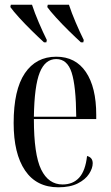

<svg xmlns="http://www.w3.org/2000/svg" viewBox="-20 -786 471 816"><path d="M228 10Q135 10 86.5 -61.5Q38 -133 38 -263Q38 -404 85.5 -474.5Q133 -545 219 -545Q301 -545 345 -480Q389 -415 389 -298V-280H124Q124 -129 155 -65.5Q186 -2 246 -2Q290 -2 316.5 -31Q343 -60 350 -123Q374 -117 374 -92Q374 -71 358.5 -47Q343 -23 310.5 -6.5Q278 10 228 10ZM304 -290Q303 -420 284.5 -477.5Q266 -535 219 -535Q172 -535 149 -478Q126 -421 124 -290ZM167 -606Q144 -627 115 -655.5Q86 -684 61 -711.5Q36 -739 24 -756L26 -766H116Q127 -732 145 -690Q163 -648 179 -616L177 -606ZM324 -606Q301 -627 272 -655.5Q243 -684 218 -711.5Q193 -739 181 -756L183 -766H273Q284 -732 302 -690Q320 -648 336 -616L334 -606Z"/></svg>

Font: Noto Serif Display ExtraCondensed
Style: Regular
Weight: 400
Width: 2
Designer: Monotype Design Team
Foundry: Monotype Imaging Inc.
Version: Version 2.009